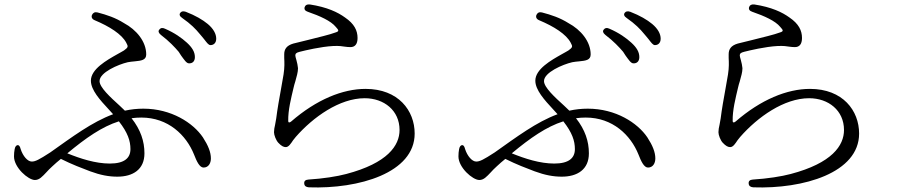

<svg xmlns="http://www.w3.org/2000/svg" viewBox="-20 -797 4040 864"><path d="M784 -564 795 -547C809 -528 819 -512 830 -512C846 -511 857 -521 857 -540C857 -563 845 -583 821 -605C798 -626 766 -649 722 -668C711 -673 703 -672 697 -664C691 -657 693 -649 704 -640C741 -612 767 -584 784 -564ZM43 -93C43 -43 107 13 137 13C157 13 170 -2 189 -22C196 -30 204 -38 216 -49C228 -60 240 -71 254 -82C304 -57 349 -40 386 -26C432 -9 470 -2 508 -2C578 -2 630 -34 630 -107C630 -161 613 -213 572 -265C586 -267 601 -268 616 -268C737 -268 818 -189 853 -102C865 -71 878 -43 896 -43C918 -43 929 -62 929 -84C929 -112 917 -142 893 -179C849 -244 751 -308 625 -308C597 -308 569 -305 542 -299L519 -321C476 -360 428 -404 428 -432C428 -471 512 -507 555 -517C565 -519 576 -520 587 -521C615 -524 638 -526 638 -552C638 -610 594 -663 538 -693C500 -717 461 -730 419 -741C407 -744 399 -740 394 -730C390 -720 394 -711 406 -706C473 -678 528 -643 548 -605C558 -587 557 -584 538 -570C532 -566 520 -560 508 -553C460 -526 389 -486 389 -434C389 -392 430 -347 469 -305L489 -283C394 -248 305 -181 206 -111C155 -78 139 -70 123 -70C104 -70 83 -95 73 -126C70 -138 66 -144 60 -144C54 -144 48 -138 46 -126C44 -116 43 -105 43 -93ZM283 -107C366 -176 439 -227 515 -251C555 -200 567 -163 567 -126C567 -86 540 -61 474 -61C410 -61 342 -83 283 -107ZM800 -716C839 -689 861 -666 879 -644C888 -634 893 -627 899 -620C910 -606 918 -594 927 -594C941 -594 953 -603 953 -623C953 -645 940 -668 915 -689C892 -708 860 -727 816 -744C804 -748 796 -746 791 -739C786 -732 788 -724 800 -716Z M1351 -765C1348 -755 1353 -748 1365 -744C1420 -725 1469 -703 1491 -676C1506 -660 1506 -656 1490 -651C1464 -641 1412 -629 1365 -617C1341 -611 1319 -606 1300 -601C1269 -592 1259 -575 1259 -553V-536C1260 -517 1261 -494 1256 -462L1245 -399C1237 -355 1228 -305 1223 -264C1222 -256 1220 -246 1218 -236C1215 -224 1213 -212 1213 -202C1213 -189 1222 -166 1232 -155C1246 -140 1256 -135 1266 -135C1279 -135 1289 -151 1299 -166L1311 -181C1389 -270 1508 -355 1621 -355C1708 -355 1778 -300 1778 -212C1778 -142 1724 -63 1538 -14C1497 -3 1433 7 1368 11C1354 12 1348 18 1349 29C1350 40 1357 45 1370 46C1595 54 1846 -19 1846 -196C1846 -299 1773 -397 1625 -397C1522 -397 1404 -349 1290 -250C1283 -244 1277 -245 1277 -252C1276 -302 1290 -355 1301 -402C1303 -411 1306 -422 1309 -431C1315 -453 1321 -472 1321 -490C1320 -502 1317 -515 1314 -526C1311 -536 1309 -544 1309 -547C1309 -555 1312 -560 1329 -564C1353 -570 1423 -587 1480 -590C1507 -591 1520 -589 1532 -587C1540 -586 1547 -585 1557 -585C1577 -585 1589 -598 1589 -626C1589 -660 1574 -690 1533 -718C1500 -742 1452 -765 1374 -777C1361 -778 1354 -774 1351 -765Z M2784 -564 2795 -547C2809 -528 2819 -512 2830 -512C2846 -511 2857 -521 2857 -540C2857 -563 2845 -583 2821 -605C2798 -626 2766 -649 2722 -668C2711 -673 2703 -672 2697 -664C2691 -657 2693 -649 2704 -640C2741 -612 2767 -584 2784 -564ZM2043 -93C2043 -43 2107 13 2137 13C2157 13 2170 -2 2189 -22C2196 -30 2204 -38 2216 -49C2228 -60 2240 -71 2254 -82C2304 -57 2349 -40 2386 -26C2432 -9 2470 -2 2508 -2C2578 -2 2630 -34 2630 -107C2630 -161 2613 -213 2572 -265C2586 -267 2601 -268 2616 -268C2737 -268 2818 -189 2853 -102C2865 -71 2878 -43 2896 -43C2918 -43 2929 -62 2929 -84C2929 -112 2917 -142 2893 -179C2849 -244 2751 -308 2625 -308C2597 -308 2569 -305 2542 -299L2519 -321C2476 -360 2428 -404 2428 -432C2428 -471 2512 -507 2555 -517C2565 -519 2576 -520 2587 -521C2615 -524 2638 -526 2638 -552C2638 -610 2594 -663 2538 -693C2500 -717 2461 -730 2419 -741C2407 -744 2399 -740 2394 -730C2390 -720 2394 -711 2406 -706C2473 -678 2528 -643 2548 -605C2558 -587 2557 -584 2538 -570C2532 -566 2520 -560 2508 -553C2460 -526 2389 -486 2389 -434C2389 -392 2430 -347 2469 -305L2489 -283C2394 -248 2305 -181 2206 -111C2155 -78 2139 -70 2123 -70C2104 -70 2083 -95 2073 -126C2070 -138 2066 -144 2060 -144C2054 -144 2048 -138 2046 -126C2044 -116 2043 -105 2043 -93ZM2283 -107C2366 -176 2439 -227 2515 -251C2555 -200 2567 -163 2567 -126C2567 -86 2540 -61 2474 -61C2410 -61 2342 -83 2283 -107ZM2800 -716C2839 -689 2861 -666 2879 -644C2888 -634 2893 -627 2899 -620C2910 -606 2918 -594 2927 -594C2941 -594 2953 -603 2953 -623C2953 -645 2940 -668 2915 -689C2892 -708 2860 -727 2816 -744C2804 -748 2796 -746 2791 -739C2786 -732 2788 -724 2800 -716Z M3351 -765C3348 -755 3353 -748 3365 -744C3420 -725 3469 -703 3491 -676C3506 -660 3506 -656 3490 -651C3464 -641 3412 -629 3365 -617C3341 -611 3319 -606 3300 -601C3269 -592 3259 -575 3259 -553V-536C3260 -517 3261 -494 3256 -462L3245 -399C3237 -355 3228 -305 3223 -264C3222 -256 3220 -246 3218 -236C3215 -224 3213 -212 3213 -202C3213 -189 3222 -166 3232 -155C3246 -140 3256 -135 3266 -135C3279 -135 3289 -151 3299 -166L3311 -181C3389 -270 3508 -355 3621 -355C3708 -355 3778 -300 3778 -212C3778 -142 3724 -63 3538 -14C3497 -3 3433 7 3368 11C3354 12 3348 18 3349 29C3350 40 3357 45 3370 46C3595 54 3846 -19 3846 -196C3846 -299 3773 -397 3625 -397C3522 -397 3404 -349 3290 -250C3283 -244 3277 -245 3277 -252C3276 -302 3290 -355 3301 -402C3303 -411 3306 -422 3309 -431C3315 -453 3321 -472 3321 -490C3320 -502 3317 -515 3314 -526C3311 -536 3309 -544 3309 -547C3309 -555 3312 -560 3329 -564C3353 -570 3423 -587 3480 -590C3507 -591 3520 -589 3532 -587C3540 -586 3547 -585 3557 -585C3577 -585 3589 -598 3589 -626C3589 -660 3574 -690 3533 -718C3500 -742 3452 -765 3374 -777C3361 -778 3354 -774 3351 -765Z"/></svg>

Font: 寒蝉锦书宋
Style: Regular
Weight: 400
Designer: 寒蝉锦书宋{Warren} 思源宋体{Ryoko NISHIZUKA 西塚涼子 (kana & ideographs); Frank Grießhammer (Latin, Greek & Cyrillic); Wenlong ZHANG 
Foundry: Adobe & ChillType
Version: Version 2.000;Glyphs 3.1.1 (3135)